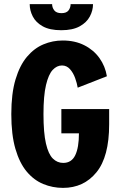

<svg xmlns="http://www.w3.org/2000/svg" viewBox="-20 -903 590 934"><path d="M286.5 11Q236 11 190.5 -7.8Q145 -26.5 110 -68.2Q75 -110 55 -178.8Q35 -247.5 35 -348Q35 -448 55.5 -516.5Q76 -585 111.2 -626.8Q146.5 -668.5 191.2 -687.2Q236 -706 285 -706Q344.5 -706 390 -683Q435.5 -660 463.8 -620.5Q492 -581 500 -532L358 -476.5Q354.5 -498 345.5 -523.2Q336.5 -548.5 320.5 -566.5Q304.5 -584.5 281.5 -584.5Q256.5 -584.5 236.2 -562.8Q216 -541 203.8 -489.5Q191.5 -438 191.5 -348Q191.5 -256.5 203.5 -204.8Q215.5 -153 237 -131.8Q258.5 -110.5 287.5 -110.5Q328 -110.5 346 -147.8Q364 -185 364 -254.5H278.5V-372.5H511V-298.5Q511 -140.5 449.2 -64.8Q387.5 11 286.5 11ZM278 -756Q222 -756 188.2 -774.8Q154.5 -793.5 139.5 -822.8Q124.5 -852 124.5 -883H233.5Q233.5 -866 244 -852.5Q254.5 -839 279 -839Q303.5 -839 313.5 -852.5Q323.5 -866 323.5 -883H432.5Q432.5 -852 417 -822.8Q401.5 -793.5 367.5 -774.8Q333.5 -756 278 -756Z"/></svg>

Font: Trispace SemiCondensed
Style: Bold
Weight: 700
Width: 4
Designer: Tyler Finck
Foundry: Etcetera Type Company
Version: Version 1.210; ttfautohint (v1.8.3)